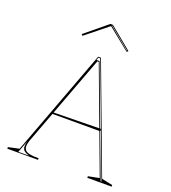

<svg xmlns="http://www.w3.org/2000/svg" viewBox="-161 -1038 1032 1157"><g transform="rotate(20 354.5 -459.5)"><path d="M20 0V-10L90 -25L345 -708H363L619 -25L689 -10V0H533V-10L604 -24L359 -680H350L134 -103Q128 -89 125 -76Q122 -63 122 -54Q122 -38 131 -28Q140 -18 161 -14Q182 -10 217 -10V0ZM195 -290V-300L511 -305V-290ZM616 -7H621L360 -703H348L342 -686H362ZM89 -5H157Q135 -12 124 -21.5Q113 -31 113 -50Q113 -61 116 -73.5Q119 -86 126 -103ZM213 -794 205 -802 347 -919H363L505 -802L496 -794L355 -908ZM497 -802 362 -913H358L359 -912L495 -800Z"/></g></svg>

Font: Kalnia Glaze Thin
Style: Regular
Weight: 100
Version: Version 1.110